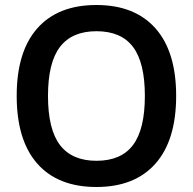

<svg xmlns="http://www.w3.org/2000/svg" viewBox="-20 -737 770 767"><path d="M683.7 -354Q683.7 -176.7 601 -83.3Q518.3 10 365.2 10Q211.3 10 129 -83.3Q46.7 -176.7 46.7 -354Q46.7 -530.7 129 -623.8Q211.3 -717 365.2 -717Q518.3 -717 601 -623.8Q683.7 -530.7 683.7 -354ZM558.7 -354Q558.7 -487 511.2 -549.7Q463.8 -612.3 365.4 -612.3Q267.7 -612.3 219.7 -549.7Q171.7 -487 171.7 -354Q171.7 -220.3 219.7 -157.5Q267.7 -94.7 365.4 -94.7Q463.8 -94.7 511.2 -157.5Q558.7 -220.3 558.7 -354Z"/></svg>

Font: Asta Sans Light
Style: Regular
Weight: 300
Designer: 42dot
Version: Version 1.000